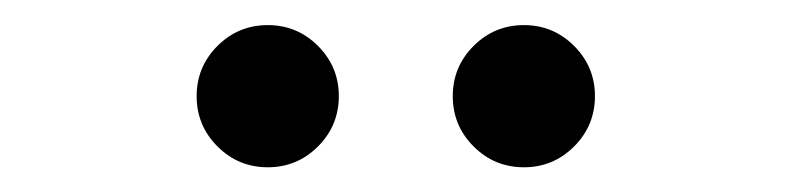

<svg xmlns="http://www.w3.org/2000/svg" viewBox="-20 -770 631 153"><path d="M397.5 -636.7Q374 -636.7 357.4 -653.3Q340.8 -669.9 340.8 -693.4Q340.8 -716.8 357.4 -733.4Q374 -750 397.5 -750Q420.9 -750 437.5 -733.4Q454.1 -716.8 454.1 -693.4Q454.1 -669.9 437.5 -653.3Q420.9 -636.7 397.5 -636.7ZM193.4 -636.7Q169.9 -636.7 153.3 -653.3Q136.7 -669.9 136.7 -693.4Q136.7 -716.8 153.3 -733.4Q169.9 -750 193.4 -750Q216.8 -750 233.4 -733.4Q250 -716.8 250 -693.4Q250 -669.9 233.4 -653.3Q216.8 -636.7 193.4 -636.7Z"/></svg>

Font: GitLab Sans
Style: Regular
Weight: 400
Designer: Rasmus Andersson
Foundry: Modifications by GitLab B.V., manufactured by rsms
Version: Version 4.000;git-c8fb6b7